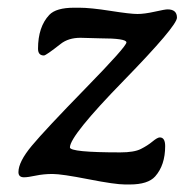

<svg xmlns="http://www.w3.org/2000/svg" viewBox="-20 -473 503 508"><path d="M96.2 -326.2Q80.6 -326.2 80.6 -344.2Q80.6 -401.9 110.4 -433.6Q128.4 -452.6 176.3 -452.6H189.5Q219.2 -452.6 272 -444.3Q324.7 -436 343.5 -436Q362.3 -436 389.4 -442.1Q416.5 -448.2 423.3 -448.2Q448.2 -448.2 448.2 -426.3Q448.2 -404.3 306.6 -259Q165 -113.8 165 -83Q165 -69.8 298.3 -69.8Q335 -69.8 352.8 -78.9Q370.6 -87.9 383.5 -98.6Q396.5 -109.4 402.8 -109.4Q417 -109.4 417 -86.4Q417 -36.1 390.6 -6.3Q371.6 15.1 323.2 15.1H311Q284.7 15.1 213.9 1.2Q143.1 -12.7 119.1 -12.7Q95.2 -12.7 74.5 -8.3Q53.7 -3.9 43.5 -3.9Q28.8 -3.9 28.8 -17.6Q28.8 -44.9 64.2 -87.4Q99.6 -129.9 207 -240Q314.5 -350.1 314.5 -360.8Q314.5 -371.6 244.6 -371.6L192.9 -373Q161.1 -373 140.6 -356.9Q101.6 -326.2 96.2 -326.2Z"/></svg>

Font: Averia Serif Libre
Style: Italic
Weight: 400
Italic angle: -7.90001°
Version: Version 1.002